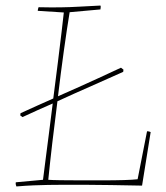

<svg xmlns="http://www.w3.org/2000/svg" viewBox="-20 -666 599 692"><path d="M39 6Q38 4 37 -0.5Q36 -5 37 -9L135 -18Q138 -42 143.5 -85Q149 -128 156 -182Q163 -236 170 -293Q117 -270 61 -244L53 -250L54 -258Q89 -274 118 -287Q147 -300 172 -311Q181 -378 188.5 -440.5Q196 -503 202 -551Q208 -599 210 -621L116 -627Q116 -630 117 -633.5Q118 -637 119 -640Q163 -639 197.5 -639.5Q232 -640 266 -642Q300 -644 342 -646Q344 -643 342 -632Q314 -630 286.5 -627Q259 -624 231 -622Q221 -561 210 -482Q199 -403 189 -319Q230 -337 264.5 -352.5Q299 -368 335 -384.5Q371 -401 416 -422L425 -415L424 -407Q369 -382 309.5 -356Q250 -330 187 -301Q177 -224 168.5 -151Q160 -78 154 -18Q166 -17 197 -16.5Q228 -16 269 -16Q310 -16 351.5 -16Q393 -16 426.5 -17Q460 -18 476 -20L510 -193Q517 -193 523 -190L492 3Q435 2 380 1Q325 0 284 0Q240 0 209.5 0Q179 0 154 0.5Q129 1 102 2Q75 3 39 6Z"/></svg>

Font: Labrada Thin
Style: Italic
Weight: 100
Italic angle: -7°
Designer: Mercedes Jáuregui
Foundry: Omnibus-Type Team
Version: Version 1.000; ttfautohint (v1.8.4.7-5d5b)